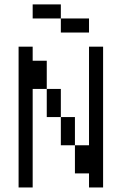

<svg xmlns="http://www.w3.org/2000/svg" viewBox="-20 -832 540 852"><path d="M375 -687.5V-750H250V-687.5ZM62.5 -625Q62.5 -625 62.5 0H125V-437.5H187.5Q187.5 -437.5 187.5 -312.5H250Q250 -312.5 250 -187.5H312.5Q312.5 -187.5 312.5 -62.5H375V0H437.5Q437.5 0 437.5 -625H375V-187.5H312.5Q312.5 -187.5 312.5 -312.5H250Q250 -312.5 250 -437.5H187.5Q187.5 -437.5 187.5 -562.5H125V-625ZM250 -750V-812.5H125V-750Z"/></svg>

Font: Unifont
Style: Regular
Weight: 500
Version: Version 13.0.05